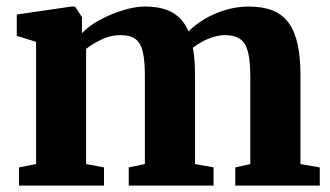

<svg xmlns="http://www.w3.org/2000/svg" viewBox="-20 -581 1034 601"><path d="M39.5 0V-57L93 -67.5V-450L32.5 -469V-535.5L206.5 -561L215.5 -559.5L236.5 -527.5V-477Q258 -500 292.8 -518.8Q327.5 -537.5 365.2 -549Q403 -560.5 433 -560.5Q488 -560.5 520.8 -541.2Q553.5 -522 570 -482.5Q591 -504 621 -521.8Q651 -539.5 686.5 -550Q722 -560.5 758.5 -560.5Q802.5 -560.5 833.2 -548.2Q864 -536 883.2 -509.8Q902.5 -483.5 911.5 -442.8Q920.5 -402 920.5 -344.5V-67.5L981 -57V0H716.5V-57L763.5 -67.5V-341Q763.5 -387.5 756.8 -416.2Q750 -445 732.8 -458Q715.5 -471 684.5 -471Q666 -471 647 -465Q628 -459 611.8 -450Q595.5 -441 583.5 -431.5Q586 -419.5 587.5 -405.8Q589 -392 589.8 -377Q590.5 -362 590.5 -346V-67.5L648.5 -57V0H383V-57L433.5 -67.5V-344Q433.5 -390 427.2 -417.8Q421 -445.5 404.8 -458.2Q388.5 -471 357 -471Q325.5 -471 297 -457Q268.5 -443 249.5 -428V-67.5L305.5 -57V0Z"/></svg>

Font: Merriweather 36pt ExtraBold
Style: Regular
Weight: 800
Designer: Eben Sorkin
Foundry: Eben Sorkin
Version: Version 2.100